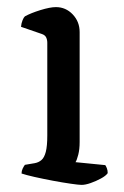

<svg xmlns="http://www.w3.org/2000/svg" viewBox="-20 -520 348 540"><path d="M209.4 0Q201.6 0 179 -3.3Q156.4 -6.5 128.8 -11.7Q101.2 -16.9 76.8 -22.4Q52.4 -28 40.6 -32Q40.6 -39.5 43.9 -46.2Q47.2 -52.8 50 -56.4L77.7 -61.1Q88.7 -63.1 96.6 -69.9Q104.5 -76.6 108.8 -92.9Q113 -109.1 113 -139.1V-399.9Q113 -408.1 109.8 -414.8Q106.6 -421.5 97.4 -424.5L39.1 -444.6Q40.1 -455 43.4 -463Q46.6 -471 50 -474Q66.3 -483.1 93.6 -491.6Q121 -500 137.2 -500Q165 -500 184.5 -479.5Q204 -459 204 -429.8V-120.5Q204 -100 200.1 -84.8Q196.2 -69.7 192.4 -63.9L276.1 -55.6Q278.4 -52.4 280.6 -46.7Q282.9 -41 282.9 -33Q277.7 -25.4 263.7 -17.9Q249.8 -10.3 235 -5.2Q220.2 0 209.4 0Z"/></svg>

Font: Texturina Medium
Style: Regular
Weight: 500
Designer: Guillermo Torres Carreño
Foundry: Omnibus-Type
Version: Version 1.003